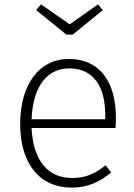

<svg xmlns="http://www.w3.org/2000/svg" viewBox="-20 -844 613 876"><path d="M312 -686 449 -798 427 -824 298 -733 167 -824 145 -798 283 -686ZM509 -305C509 -468 437 -575 294 -575C159 -575 72 -459 72 -278C72 -96 162 12 307 12C381 12 435 -14 487 -57L462 -90C414 -52 373 -32 309 -32C207 -32 132 -100 124 -260H507C508 -271 509 -287 509 -305ZM460 -300H124C131 -463 204 -532 296 -532C408 -532 460 -447 460 -321Z"/></svg>

Font: Glow Sans SC Normal Light
Style: Regular
Weight: 300
Designer: Ryoko NISHIZUKA (kana, bopomofo & ideographs); Paul D. Hunt (Latin, Greek & Cyrillic); Sandoll Communications, Soo-young
Version: Version 0.93